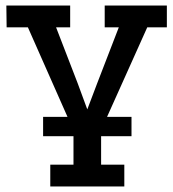

<svg xmlns="http://www.w3.org/2000/svg" viewBox="-20 -460 628 695"><path d="M162 215V136H246V12L81 -361H4L3 -440H234V-361H183L261 -159L296 -64L332 -159L410 -361H359V-440H584V-361H513L346 11V136H430V215ZM136 -37H456V33H136Z"/></svg>

Font: Podkova SemiBold
Style: Regular
Weight: 600
Designer: Ilya Yudin
Foundry: Cyreal (www.cyreal.org)
Version: Version 2.103